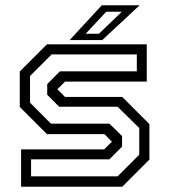

<svg xmlns="http://www.w3.org/2000/svg" viewBox="-20 -708 642 728"><path d="M60 0V-141.5H375L405.5 -172V-169.5L376 -199.5H158L55 -302.5V-437L158 -540H536.5V-398.5H226.5L196 -368V-371L226.5 -340.5H443.5L546.5 -237.5V-103L443.5 0ZM97.8 -39.5H426.2L508 -121.5V-222.5L426 -303.2H204.5L159 -348.8V-389.2L207 -437.5H498.8V-501.8H176L93.8 -419.8V-318.8L173.2 -239.2H394.8L442.8 -192.2V-152L394.8 -103.8H97.8ZM244 -556 366 -688H509.5L367.5 -556ZM304.8 -580H355.2L441.8 -663.5H382.8Z"/></svg>

Font: Tourney Thin
Style: Regular
Weight: 100
Designer: Tyler Finck
Foundry: Etcetera Type Co
Version: Version 1.015